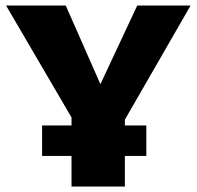

<svg xmlns="http://www.w3.org/2000/svg" viewBox="-20 -678 715 698"><path d="M434 -222H512V-111H434V0H240V-111H133V-222H240V-251L2 -658H219L345 -372L479 -658H673L434 -243Z"/></svg>

Font: Ysabeau Heavy
Style: Regular
Weight: 800
Designer: Christian Thalmann (Catharsis Fonts)
Version: Version 0.003